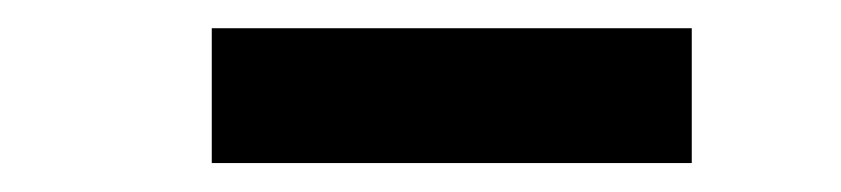

<svg xmlns="http://www.w3.org/2000/svg" viewBox="-20 -778 596 136"><path d="M130 -662.5V-758H470V-662.5Z"/></svg>

Font: Encode Sans SemiCondensed SemiCondensed
Style: Bold
Weight: 700
Width: 4
Designer: Multiple Designers
Foundry: Impallari Type
Version: Version 3.000; ttfautohint (v1.8.3) -l 8 -r 50 -G 200 -x 14 